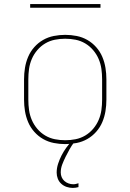

<svg xmlns="http://www.w3.org/2000/svg" viewBox="-20 -699 640 942"><path d="M300 8Q272 8 244 2.5Q216 -3 191.5 -17Q167 -31 148 -52.5Q129 -74 118 -100Q107 -126 102.5 -154Q98 -182 98 -210V-310Q98 -338 102.5 -366Q107 -394 118 -420Q129 -446 148 -467.5Q167 -489 191.5 -503Q216 -517 244 -522.5Q272 -528 300 -528Q328 -528 356 -522.5Q384 -517 408.5 -503Q433 -489 452 -467.5Q471 -446 482 -420Q493 -394 497.5 -366Q502 -338 502 -310V-210Q502 -182 497.5 -154Q493 -126 482 -100Q471 -74 452 -52.5Q433 -31 408.5 -17Q384 -3 356 2.5Q328 8 300 8ZM300 -11Q326 -11 351 -16Q376 -21 398 -34Q420 -47 437 -67Q454 -87 464 -110.5Q474 -134 477.5 -159Q481 -184 481 -210V-310Q481 -336 477.5 -361Q474 -386 464 -409.5Q454 -433 437 -453Q420 -473 398 -486Q376 -499 351 -504Q326 -509 300 -509Q274 -509 249 -504Q224 -499 202 -486Q180 -473 163 -453Q146 -433 136 -409.5Q126 -386 122.5 -361Q119 -336 119 -310V-210Q119 -184 122.5 -159Q126 -134 136 -110.5Q146 -87 163 -67Q180 -47 202 -34Q224 -21 249 -16Q274 -11 300 -11ZM337 223Q322 223 307 218Q292 213 280.5 202.5Q269 192 263.5 177.5Q258 163 258 148Q258 126 265 104.5Q272 83 282 63.5Q292 44 305 26Q318 8 333 -8H343V0Q331 16 321 34Q311 52 302 70Q293 88 285.5 107.5Q278 127 278 147Q278 159 282.5 170Q287 181 296 189Q305 197 316.5 201Q328 205 339 205Q346 205 352.5 203.5Q359 202 365 200V219Q358 221 351 222Q344 223 337 223ZM128 -661V-679H473V-661Z"/></svg>

Font: Iosevka HT Thin Extended
Style: Regular
Weight: 100
Width: 7
Monospace: yes
Designer: Belleve Invis
Foundry: Belleve Invis
Version: Version 32.3.0; ttfautohint (v1.8.4)